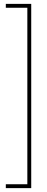

<svg xmlns="http://www.w3.org/2000/svg" viewBox="-20 -760 241 990"><path d="M10 190H121V-720H10V-740H141V210H10Z"/></svg>

Font: Georama Condensed Thin
Style: Regular
Weight: 100
Width: 3
Designer: Jean-Baptiste Levee
Foundry: Production Type
Version: Version 1.000